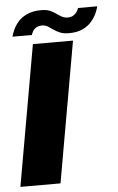

<svg xmlns="http://www.w3.org/2000/svg" viewBox="-62 -769 494 806"><g transform="rotate(-5 185.0 -366.0)"><path d="M-9 0H160L264.5 -592.5H95.5ZM251 -625Q286 -625 309.5 -636.5Q333 -648 347.2 -665.2Q361.5 -682.5 368.8 -699.5Q376 -716.5 378.5 -727H297.5Q296 -720.5 290.2 -711.8Q284.5 -703 275 -697Q265.5 -691 252.5 -691Q237.5 -691 226.5 -697Q215.5 -703 204.5 -711.2Q193.5 -719.5 179 -725.5Q164.5 -731.5 142.5 -731.5Q107 -731.5 82.8 -720.2Q58.5 -709 44.2 -692.2Q30 -675.5 22.8 -658.8Q15.5 -642 12.5 -631H94.5Q96.5 -637.5 101.2 -646.2Q106 -655 115.8 -661Q125.5 -667 140 -667Q154 -667 164.5 -660.5Q175 -654 186.5 -645.8Q198 -637.5 213 -631.2Q228 -625 251 -625Z"/></g></svg>

Font: Anybody
Style: Bold Italic
Weight: 700
Italic angle: -10°
Designer: Tyler Finck
Foundry: Etcetera Type Company
Version: Version 1.113;gftools[0.9.25]